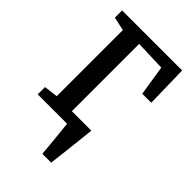

<svg xmlns="http://www.w3.org/2000/svg" viewBox="-222 -632 892 892"><g transform="rotate(45 224.0 -186.5)"><path d="M238 180Q236.5 159.5 234.2 136.5Q232 113.5 229.8 89.5Q227.5 65.5 225 42.8Q222.5 20 220.5 0L173.5 -57H323Q321 -37 318.2 -13.2Q315.5 10.5 312.8 36.2Q310 62 307 87.5Q304 113 301.2 136.8Q298.5 160.5 296 180ZM27.5 0V-48L96 -56.5V-491L29 -505.5V-553H423.5L428 -345.5H369L345.5 -494L195 -499V-56.5L297 -48V0Z"/></g></svg>

Font: Merriweather 24pt SemiCondensed
Style: Regular
Weight: 400
Width: 4
Designer: Eben Sorkin
Foundry: Eben Sorkin
Version: Version 2.100